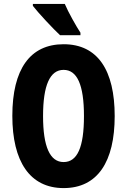

<svg xmlns="http://www.w3.org/2000/svg" viewBox="-20 -951 649 981"><path d="M311 -931H148V-921C174 -887 253 -802 287 -771H391V-784C371 -814 328 -890 311 -931ZM566 -358C566 -591 480 -725 305 -725C134 -725 43 -598 43 -359C43 -127 132 10 305 10C479 10 566 -125 566 -358ZM200 -358C200 -515 235 -594 305 -594C374 -594 409 -518 409 -358C409 -198 375 -123 305 -123C235 -123 200 -202 200 -358Z"/></svg>

Font: Noto Sans Sinhala UI ExtraCondensed ExtraBold
Style: Regular
Weight: 800
Width: 2
Designer: Jelle Bosma - Monotype Design Team
Foundry: Monotype Imaging Inc.
Version: Version 2.006